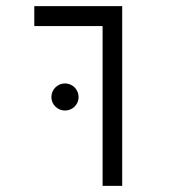

<svg xmlns="http://www.w3.org/2000/svg" viewBox="-20 -606 626 626"><path d="M314.5 0H378.4V-585.9H91.8V-521H314.5ZM191.9 -245.6C216.3 -245.6 236.3 -265.1 236.3 -289.6C236.3 -314 216.3 -334 191.9 -334C167.5 -334 147.5 -314 147.5 -289.6C147.5 -265.1 167.5 -245.6 191.9 -245.6Z"/></svg>

Font: Cascadia Mono NF Light
Style: Regular
Weight: 300
Monospace: yes
Designer: Aaron Bell
Foundry: Saja Typeworks
Version: Version 2404.023